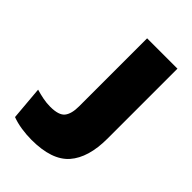

<svg xmlns="http://www.w3.org/2000/svg" viewBox="-197 -720 812 812"><g transform="rotate(45 209.5 -314.0)"><path d="M147.5 10.5Q117 10.5 86 5.8Q55 1 30 -8.5L17 -159.5Q39 -153 60.5 -148.8Q82 -144.5 104.5 -144.5Q155.5 -144.5 172.5 -166Q189.5 -187.5 189.5 -232V-639H371V-221Q371 -106.5 319.8 -48Q268.5 10.5 147.5 10.5Z"/></g></svg>

Font: Anek Odia Medium ExtraBold
Style: Regular
Weight: 800
Version: Version 1.003